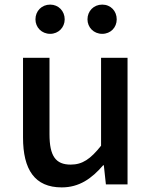

<svg xmlns="http://www.w3.org/2000/svg" viewBox="-20 -801 660 834"><path d="M248 13C324 13 378 -25 428 -83H431L440 0H534V-550H419V-168C373 -110 338 -86 287 -86C222 -86 195 -123 195 -218V-550H80V-204C80 -64 131 13 248 13ZM198 -654C234 -654 261 -682 261 -717C261 -753 234 -781 198 -781C161 -781 134 -753 134 -717C134 -682 161 -654 198 -654ZM424 -654C461 -654 487 -682 487 -717C487 -753 461 -781 424 -781C387 -781 360 -753 360 -717C360 -682 387 -654 424 -654Z"/></svg>

Font: Noto Sans CJK KR Medium
Style: Regular
Weight: 500
Designer: Ryoko NISHIZUKA (kana & ideographs); Paul D. Hunt (Latin, Greek & Cyrillic); Wenlong ZHANG (bopomofo); Sandoll Communica
Foundry: Adobe Systems Incorporated
Version: Version 1.004;PS 1.004;hotconv 1.0.82;makeotf.lib2.5.63406